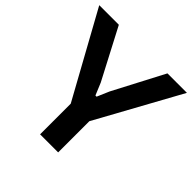

<svg xmlns="http://www.w3.org/2000/svg" viewBox="-192 -904 1067 1067"><g transform="rotate(45 341.5 -370.0)"><path d="M272 -241 -3 -740H151L307 -442L337 -370H346L377 -442L533 -740H686L414 -245V0H272Z"/></g></svg>

Font: Encode Sans Normal
Style: SemiBold
Weight: 600
Designer: Pablo Impallari, Andres Torresi
Foundry: Pablo Impallari, Andres Torresi
Version: Version 1.000; ttfautohint (v1.00) -l 8 -r 50 -G 200 -x 14 -